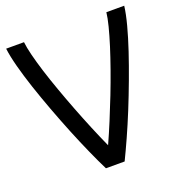

<svg xmlns="http://www.w3.org/2000/svg" viewBox="-129 -827 883 938"><g transform="rotate(-20 312.0 -358.0)"><path d="M618.7 -715.8Q613.8 -675.3 598.9 -619.1Q584 -563 562.5 -498.5Q541 -434.1 515.1 -364.7Q489.3 -295.4 462.4 -229.2Q435.5 -163.1 408.9 -104Q382.3 -44.9 360.4 0H263.2Q240.7 -44.9 214.4 -104Q188 -163.1 161.1 -229.2Q134.3 -295.4 108.4 -364.7Q82.5 -434.1 61 -498.5Q39.6 -563 24.7 -619.1Q9.8 -675.3 4.9 -715.8H97.7Q100.6 -688 111.1 -646Q121.6 -604 137.7 -552.7Q153.8 -501.5 174.6 -443.6Q195.3 -385.7 218 -326.9Q240.7 -268.1 264.6 -210.4Q288.6 -152.8 311.5 -102.1Q334.5 -152.8 358.4 -210.4Q382.3 -268.1 405.3 -326.9Q428.2 -385.7 448.7 -443.6Q469.2 -501.5 485.4 -552.7Q501.5 -604 512.2 -646Q522.9 -688 525.9 -715.8Z"/></g></svg>

Font: Arian AMU
Style: Regular
Weight: 400
Designer: Ruben Hakobyan (Tarumian)
Foundry: Ruben Hakobyan (Tarumian)
Version: Version 4.003